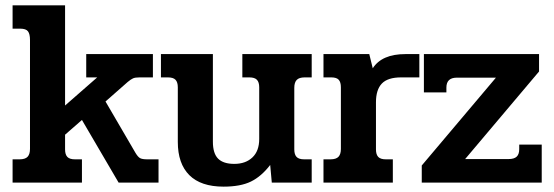

<svg xmlns="http://www.w3.org/2000/svg" viewBox="-20 -682 2070 717"><path d="M27 -87H53Q74 -87 83 -96.5Q92 -106 92 -126V-533Q92 -555 84.5 -565Q77 -575 55 -575H27V-662H223V-288L343 -393H302V-480H551V-393H501Q485 -393 477 -389.5Q469 -386 457 -376L374 -303L486 -111Q495 -96 503 -91.5Q511 -87 530 -87H572V0H423L286 -234L223 -179V-124Q223 -105 231.5 -96Q240 -87 260 -87H286V0H27Z M644 -152V-356Q644 -375 635.5 -384Q627 -393 607 -393H581V-480H775V-153Q775 -109 794.5 -89.5Q814 -70 855 -70Q897 -70 922.5 -94Q948 -118 948 -163V-356Q948 -375 939.5 -384Q931 -393 911 -393H885V-480H1144V-393H1118Q1097 -393 1088 -383.5Q1079 -374 1079 -354V-124Q1079 -105 1087.5 -96Q1096 -87 1116 -87H1144V0H995L989 -66Q956 -23 917 -4Q878 15 815 15Q730 15 687 -28Q644 -71 644 -152Z M1188 -87H1214Q1235 -87 1244 -96.5Q1253 -106 1253 -126V-356Q1253 -375 1245 -384Q1237 -393 1217 -393H1188V-480H1359L1372 -427Q1406 -480 1494 -480H1546V-393H1478Q1428 -393 1406 -370Q1384 -347 1384 -300V-124Q1384 -105 1392.5 -96Q1401 -87 1421 -87H1447V0H1188Z M1555 -64 1832 -392H1686Q1647 -392 1647 -355V-337H1563V-480H1993V-415L1717 -88H1879Q1900 -88 1909.5 -97Q1919 -106 1919 -125V-142H2003V0H1555Z"/></svg>

Font: Pridi Medium
Style: Regular
Weight: 500
Designer: Katatrad Team
Foundry: CadsonDemak
Version: Version 1.001